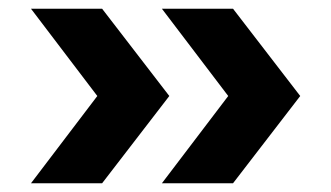

<svg xmlns="http://www.w3.org/2000/svg" viewBox="-20 -489 758 440"><path d="M514 -69 668 -269 514 -469H351L503 -269L351 -69ZM214 -69 368 -269 214 -469H51L203 -269L51 -69Z"/></svg>

Font: Plus Jakarta Sans ExtraBold
Style: Regular
Weight: 800
Designer: Gumpita Rahayu
Foundry: Tokotype
Version: Version 2.071;gftools[0.9.30]